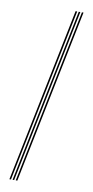

<svg xmlns="http://www.w3.org/2000/svg" viewBox="-108 -842 524 1085"><g transform="rotate(10 154.5 -300.0)"><path d="M66.5 200 270 -800H279L75.5 200ZM30 200 233.5 -800H242.8L39 200ZM48.2 200 251.8 -800H260.8L57.2 200Z"/></g></svg>

Font: Big Shoulders Inline Display Thin Light
Style: Regular
Weight: 300
Version: Version 2.002